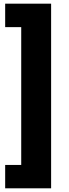

<svg xmlns="http://www.w3.org/2000/svg" viewBox="-20 -857 375 1051"><path d="M259.8 173.8H8.3V45.9H96.2V-708.5H8.3V-836.9H259.8Z"/></svg>

Font: Bert Sans Black
Style: Regular
Weight: 900
Designer: Christian Robertson, Adam Twardoch, & Cristiano Sobral
Foundry: Google
Version: Version 12.135;January 10, 2020;FontCreator 12.0.0.2547 64-b